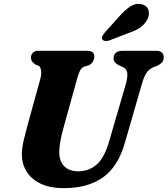

<svg xmlns="http://www.w3.org/2000/svg" viewBox="-20 -964 871 998"><path d="M547 -228.5 634.5 -528.5Q644 -563.5 641.5 -585Q639 -606.5 616.5 -616.5L604 -621.5Q584.5 -631.5 577.2 -640.2Q570 -649 570.5 -663.5Q570.5 -678.5 582 -689.2Q593.5 -700 615.5 -700H793.5Q812.5 -700 821.8 -690.5Q831 -681 831 -667Q831 -648.5 821.2 -638.8Q811.5 -629 793.5 -620.5L779 -615.5Q753.5 -604.5 740.2 -583.5Q727 -562.5 716 -522.5L629 -221.5Q593.5 -97 514.5 -41.5Q435.5 14 312.5 14Q238 14 189.2 -10.2Q140.5 -34.5 116.8 -74.8Q93 -115 93.5 -163.5Q94 -197 104.2 -239.5Q114.5 -282 124 -316L190 -555.5Q196 -578 193.5 -597Q191 -616 181 -622L166 -627.5Q152 -637.5 146.5 -645Q141 -652.5 141 -666.5Q141.5 -680 151.2 -690Q161 -700 177.5 -700H432Q470.5 -700 470.5 -669Q470 -655.5 462 -642.5Q454 -629.5 438.5 -623.5L420.5 -618.5Q404.5 -613 396.8 -598.5Q389 -584 381.5 -557L314.5 -316Q300.5 -266.5 294.5 -234.2Q288.5 -202 288 -177.5Q287.5 -126 314 -99.8Q340.5 -73.5 387.5 -73.5Q440.5 -73.5 481.2 -107.8Q522 -142 547 -228.5ZM599 -877.5Q629 -912 658 -930.8Q687 -949.5 718 -941.5Q745 -934.5 751.8 -911.2Q758.5 -888 746 -863.5Q732.5 -837.5 709.2 -821.2Q686 -805 647.5 -792L549 -754Q537.5 -750 526.8 -751.2Q516 -752.5 512 -759.5Q507.5 -768 512.8 -777.2Q518 -786.5 526.5 -797Z"/></svg>

Font: Fraunces 9pt S050
Style: Bold Italic
Weight: 700
Italic angle: -16°
Version: Version 1.000; ttfautohint (v1.8.3)